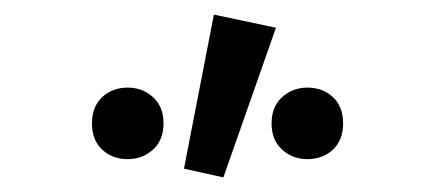

<svg xmlns="http://www.w3.org/2000/svg" viewBox="-20 -808 589 263"><path d="M232 -577 273 -788 358 -770 286 -565ZM155 -590Q134 -590 120 -603Q106 -616 106 -639Q106 -662 120 -675Q134 -688 155 -688Q175 -688 189.5 -675Q204 -662 204 -639Q204 -616 189.5 -603Q175 -590 155 -590ZM401 -590Q381 -590 366.5 -603Q352 -616 352 -639Q352 -662 366.5 -675Q381 -688 401 -688Q422 -688 436 -675Q450 -662 450 -639Q450 -616 436 -603Q422 -590 401 -590Z"/></svg>

Font: Giro Sans Semibold
Style: Regular
Weight: 600
Designer: Paul D. Hunt
Foundry: Adobe Systems Incorporated
Version: Version 1.000;PS 1.0;hotconv 1.0.88;makeotf.lib2.5.647800